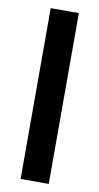

<svg xmlns="http://www.w3.org/2000/svg" viewBox="-85 -768 416 807"><g transform="rotate(10 123.5 -364.5)"><path d="M64 0V-729H184.1V0Z"/></g></svg>

Font: Lumene Sans Expanded Medium
Style: Regular
Weight: 500
Width: 7
Designer: Deni Anggara
Version: Version 1.003;Glyphs 3.1.2 (3151)